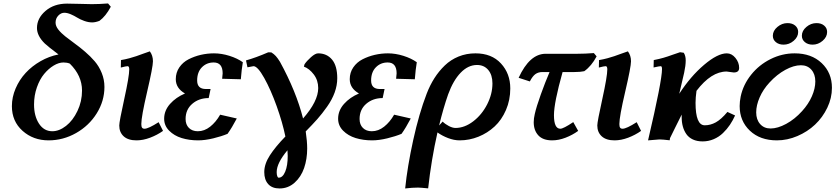

<svg xmlns="http://www.w3.org/2000/svg" viewBox="-20 -793 4753 1088"><path d="M344.7 -720.7Q325.7 -720.7 310.3 -704.6Q294.9 -688.5 294.9 -664.6Q294.9 -645.5 310.3 -625.7Q325.7 -606 350.1 -586.7Q374.5 -567.4 403.8 -546.1Q433.1 -524.9 462.6 -499.5Q492.2 -474.1 516.6 -445.8Q541 -417.5 556.4 -379.6Q571.8 -341.8 571.8 -300.3Q571.8 -220.7 528.1 -150.6Q484.4 -80.6 411.1 -39.1Q337.9 2.4 255.4 2.4Q168.5 2.4 107.9 -51.5Q47.4 -105.5 47.4 -191.4Q47.4 -242.7 68.6 -292Q89.8 -341.3 125.5 -379.9Q161.1 -418.5 209.7 -446.3Q258.3 -474.1 311.5 -484.4Q252.4 -528.8 233.9 -546.4Q189.5 -589.8 189.5 -634.3Q189.5 -689.5 237.8 -731Q286.1 -772.5 359.9 -772.5Q388.7 -772.5 435.5 -771Q482.4 -769.5 500 -769.5Q541.5 -769.5 592.3 -773.4L607.9 -754.9Q579.1 -700.7 543.5 -674.8Q520.5 -666 502.4 -666Q480.5 -666 457 -674.6Q433.6 -683.1 417.2 -693.4Q400.9 -703.6 380.9 -712.2Q360.8 -720.7 344.7 -720.7ZM444.8 -279.8Q444.8 -364.3 375.5 -432.6Q359.9 -439 339.8 -439Q313 -439 283.9 -421.4Q254.9 -403.8 230 -373.8Q205.1 -343.8 189 -297.9Q172.9 -252 172.9 -200.7Q172.9 -135.7 200.9 -92.5Q229 -49.3 276.4 -49.3Q315.4 -49.3 354.2 -79.6Q393.1 -109.9 418.9 -164.1Q444.8 -218.3 444.8 -279.8Z M878.9 -100.6 903.8 -51.3Q870.6 -27.8 830.6 -12.7Q790.5 2.4 753.4 2.4Q706.1 2.4 680.9 -20.5Q655.8 -43.5 655.8 -82Q655.8 -103.5 684.1 -231.9Q712.4 -360.4 712.4 -399.9Q712.4 -418 703.1 -418Q694.3 -418 664.6 -410.2L665.5 -452.6Q689.5 -456.5 713.1 -462.9Q736.8 -469.2 752 -474.6Q767.1 -480 791.5 -488.8Q815.9 -497.6 829.1 -502Q846.7 -478.5 846.7 -445.8Q846.7 -414.1 813.7 -272.9Q780.8 -131.8 780.8 -90.3Q780.8 -75.7 784.9 -69.6Q789.1 -63.5 798.8 -63.5Q820.8 -63.5 878.9 -100.6Z M910.2 -120.1Q910.2 -166.5 943.6 -204.1Q977.1 -241.7 1028.3 -263.2Q976.1 -293 976.1 -344.2Q976.1 -381.8 996.1 -411.1Q1016.1 -440.4 1048.6 -457Q1081.1 -473.6 1117.9 -482.2Q1154.8 -490.7 1192.4 -490.7Q1235.4 -490.7 1280.3 -476.6Q1325.2 -462.4 1356 -440.4Q1349.1 -399.9 1344.7 -343.8L1238.8 -346.7Q1241.7 -368.7 1241.7 -377Q1241.7 -439 1190.9 -439Q1150.9 -439 1124 -411.6Q1097.2 -384.3 1097.2 -336.9Q1097.2 -288.6 1146.5 -288.6H1173.3L1162.6 -237.3Q1107.4 -237.3 1069.6 -204.8Q1031.7 -172.4 1031.7 -118.7Q1031.7 -86.9 1050.5 -68.1Q1069.3 -49.3 1101.1 -49.3Q1138.2 -49.3 1170.9 -75.2Q1203.6 -101.1 1227.5 -143.1L1321.8 -121.6Q1293.9 -68.8 1269.5 -34.7Q1235.8 -20.5 1188.5 -9Q1141.1 2.4 1102.5 2.4Q1052.2 2.4 1009.5 -10.7Q966.8 -23.9 938.5 -52.5Q910.2 -81.1 910.2 -120.1Z M1500 -496.6 1517.6 -496.1Q1532.7 -486.8 1543.2 -475.1Q1553.7 -463.4 1566.4 -442.9Q1658.7 -274.4 1697.3 -121.6Q1783.2 -219.2 1783.2 -293.9Q1783.2 -337.9 1758.1 -371.1Q1732.9 -404.3 1702.1 -415.5L1705.6 -428.7Q1718.3 -447.8 1742.4 -469.2Q1766.6 -490.7 1782.7 -490.7Q1832 -490.7 1861.6 -455.3Q1891.1 -419.9 1891.1 -349.6Q1891.1 -309.6 1876.5 -269Q1861.8 -228.5 1833.5 -188.5Q1805.2 -148.4 1778.3 -118.2Q1751.5 -87.9 1712.4 -48.3Q1720.7 7.3 1720.7 48.8Q1720.7 108.4 1703.4 158.9Q1686 209.5 1649.4 242.2Q1612.8 274.9 1564 274.9Q1522 274.9 1499.8 250.2Q1477.5 225.6 1477.5 182.1Q1477.5 136.2 1509.5 86.9Q1541.5 37.6 1597.2 -19.5Q1581.1 -98.1 1547.9 -191.2Q1514.6 -284.2 1477.3 -351.1Q1439.9 -418 1416.5 -418Q1412.1 -418 1382.3 -411.6L1374 -450.7Q1428.7 -465.8 1500 -496.6ZM1610.4 90.8Q1610.4 75.2 1608.9 58.6Q1547.9 131.3 1547.9 182.1Q1547.9 196.3 1551 205.1Q1554.2 213.9 1559.1 213.9Q1582 213.9 1596.2 179.7Q1610.4 145.5 1610.4 90.8Z M1896 -120.1Q1896 -166.5 1929.4 -204.1Q1962.9 -241.7 2014.2 -263.2Q1961.9 -293 1961.9 -344.2Q1961.9 -381.8 1981.9 -411.1Q2002 -440.4 2034.4 -457Q2066.9 -473.6 2103.8 -482.2Q2140.6 -490.7 2178.2 -490.7Q2221.2 -490.7 2266.1 -476.6Q2311 -462.4 2341.8 -440.4Q2335 -399.9 2330.6 -343.8L2224.6 -346.7Q2227.5 -368.7 2227.5 -377Q2227.5 -439 2176.8 -439Q2136.7 -439 2109.9 -411.6Q2083 -384.3 2083 -336.9Q2083 -288.6 2132.3 -288.6H2159.2L2148.4 -237.3Q2093.3 -237.3 2055.4 -204.8Q2017.6 -172.4 2017.6 -118.7Q2017.6 -86.9 2036.4 -68.1Q2055.2 -49.3 2086.9 -49.3Q2124 -49.3 2156.7 -75.2Q2189.5 -101.1 2213.4 -143.1L2307.6 -121.6Q2279.8 -68.8 2255.4 -34.7Q2221.7 -20.5 2174.3 -9Q2127 2.4 2088.4 2.4Q2038.1 2.4 1995.4 -10.7Q1952.6 -23.9 1924.3 -52.5Q1896 -81.1 1896 -120.1Z M2584.5 2.4Q2553.2 2.4 2519.3 -10.5Q2485.4 -23.4 2459 -42.5Q2423.8 113.8 2406.2 274.4Q2361.3 270 2348.6 270Q2316.9 270 2275.9 274.9Q2288.6 150.9 2321.5 0.7Q2354.5 -149.4 2397.9 -262.2Q2416.5 -310.5 2441.7 -350.1Q2466.8 -389.6 2500.5 -422.1Q2534.2 -454.6 2578.6 -472.7Q2623 -490.7 2674.3 -490.7Q2766.1 -490.7 2818.8 -433.3Q2871.6 -376 2871.6 -292Q2871.6 -226.1 2847.2 -169.7Q2822.8 -113.3 2782.7 -76.2Q2742.7 -39.1 2691.2 -18.3Q2639.6 2.4 2584.5 2.4ZM2519.5 -258.3Q2492.7 -182.1 2468.3 -82L2488.3 -104Q2502.9 -89.4 2523.9 -78.6Q2544.9 -67.9 2561 -67.9Q2612.3 -67.9 2661.4 -105.2Q2710.4 -142.6 2740.5 -201.4Q2770.5 -260.3 2770.5 -320.3Q2770.5 -368.2 2746.8 -396.5Q2723.1 -424.8 2683.1 -424.8Q2632.8 -424.8 2590.6 -381.1Q2548.3 -337.4 2519.5 -258.3Z M3235.4 -384.8H3168Q3119.1 -210.9 3119.1 -140.1Q3119.1 -63.5 3155.3 -63.5Q3172.4 -63.5 3228.5 -101.1L3256.3 -51.3Q3224.1 -27.8 3184.8 -12.7Q3145.5 2.4 3108.9 2.4Q3056.6 2.4 3030.5 -25.9Q3004.4 -54.2 3004.4 -100.6Q3004.4 -121.6 3010.3 -146.5Q3019.5 -188 3044.7 -258.1Q3069.8 -328.1 3094.2 -384.8H3054.2Q3030.3 -384.8 3013.9 -373Q2997.6 -361.3 2982.4 -331.5L2918.9 -352.1Q2981.4 -488.3 3072.3 -488.3H3253.4Q3294.4 -488.3 3345.2 -492.2L3360.8 -473.6Q3332 -418.9 3291 -389.6Q3269.5 -384.8 3235.4 -384.8Z M3587.9 -100.6 3612.8 -51.3Q3579.6 -27.8 3539.6 -12.7Q3499.5 2.4 3462.4 2.4Q3415 2.4 3389.9 -20.5Q3364.7 -43.5 3364.7 -82Q3364.7 -103.5 3393.1 -231.9Q3421.4 -360.4 3421.4 -399.9Q3421.4 -418 3412.1 -418Q3403.3 -418 3373.5 -410.2L3374.5 -452.6Q3398.4 -456.5 3422.1 -462.9Q3445.8 -469.2 3460.9 -474.6Q3476.1 -480 3500.5 -488.8Q3524.9 -497.6 3538.1 -502Q3555.7 -478.5 3555.7 -445.8Q3555.7 -414.1 3522.7 -272.9Q3489.7 -131.8 3489.7 -90.3Q3489.7 -75.7 3493.9 -69.6Q3498 -63.5 3507.8 -63.5Q3529.8 -63.5 3587.9 -100.6Z M3833.5 -497.1 3854.5 -494.1Q3865.7 -477.1 3865.7 -450.7Q3865.7 -421.4 3856.9 -380.9Q3846.7 -336.4 3829.1 -261.7Q3893.1 -360.4 3969.7 -425.5Q4046.4 -490.7 4098.6 -490.7Q4126.5 -490.7 4147.5 -464.8Q4168.5 -439 4168.5 -408.2Q4168.5 -382.3 4138.2 -382.3Q4131.8 -382.3 4117.2 -385Q4102.5 -387.7 4097.7 -387.7Q4010.3 -387.7 3926.8 -278.3Q3921.4 -239.3 3921.4 -210.4Q3921.4 -83 3973.6 -83Q4005.9 -83 4036.1 -99.6Q4066.4 -116.2 4102.1 -158.7L4145.5 -138.7Q4132.8 -110.4 4116.2 -85.7Q4099.6 -61 4076.9 -39.1Q4054.2 -17.1 4024.4 -4.4Q3994.6 8.3 3961.4 8.3Q3929.7 8.3 3906.2 -2.7Q3882.8 -13.7 3869.4 -33Q3856 -52.2 3849.4 -76.4Q3842.8 -100.6 3842.8 -129.9V-143.6Q3828.6 -116.2 3806.6 -71Q3784.7 -25.9 3776.9 -10.7Q3776.9 -8.3 3775.9 -4.4Q3774.9 -0.5 3774.9 2Q3733.9 -2.9 3716.8 -2.9L3652.3 2.4Q3731.4 -335.4 3731.4 -401.4Q3731.4 -418 3724.1 -418Q3717.3 -418 3683.6 -410.6L3684.6 -452.6Q3715.3 -458.5 3739.7 -465.6Q3764.2 -472.7 3790.5 -482.4Q3816.9 -492.2 3833.5 -497.1Z M4177.2 -246.1Q4191.4 -313 4236.1 -369.1Q4280.8 -425.3 4346.2 -458Q4411.6 -490.7 4482.9 -490.7Q4578.1 -490.7 4636.2 -435.5Q4694.3 -380.4 4694.3 -295.4Q4694.3 -237.3 4668 -182.4Q4641.6 -127.4 4598.6 -86.9Q4555.7 -46.4 4498.5 -22Q4441.4 2.4 4382.3 2.4Q4287.1 2.4 4229.2 -52.5Q4171.4 -107.4 4171.4 -191.9Q4171.4 -216.8 4177.2 -246.1ZM4340.3 -325.2Q4304.2 -286.1 4284.7 -241.2Q4265.1 -196.3 4265.1 -156.2Q4265.1 -115.2 4287.4 -90.1Q4309.6 -64.9 4346.7 -64.9Q4386.7 -64.9 4435.1 -91.1Q4483.4 -117.2 4525.4 -163.6L4524.9 -163.1Q4561 -202.6 4580.6 -247.1Q4600.1 -291.5 4600.1 -331.5Q4600.1 -372.6 4577.9 -397.9Q4555.7 -423.3 4518.6 -423.3Q4478 -423.3 4430.2 -397.2Q4382.3 -371.1 4340.3 -325.2ZM4442.4 -662.1Q4469.7 -662.1 4486.3 -647.9Q4502.9 -633.8 4502.9 -611.8Q4502.9 -583.5 4477.5 -561.8Q4452.1 -540 4420.4 -540Q4393.6 -540 4376.5 -554.2Q4359.4 -568.4 4359.4 -590.3Q4359.4 -618.7 4385.3 -640.4Q4411.1 -662.1 4442.4 -662.1ZM4606.9 -662.1Q4633.8 -662.1 4650.4 -647.9Q4667 -633.8 4667 -611.8Q4667 -583.5 4641.6 -561.8Q4616.2 -540 4585 -540Q4558.1 -540 4541 -554.2Q4523.9 -568.4 4523.9 -590.3Q4523.9 -618.7 4549.6 -640.4Q4575.2 -662.1 4606.9 -662.1Z"/></svg>

Font: Flanker
Style: Bold Italic
Weight: 700
Italic angle: -12°
Designer: Flanker
Version: Version 2.000